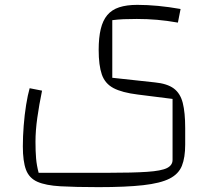

<svg xmlns="http://www.w3.org/2000/svg" viewBox="-20 -500 879 790"><path d="M385 270Q290 270 229 266.5Q168 263 134 248Q100 233 87 198.5Q74 164 74 102Q74 62 77.5 17Q81 -28 87.5 -68.5Q94 -109 102 -137L153 -127Q141 -69 133.5 -15.5Q126 38 126 83Q126 123 128.5 152Q131 181 139 211H422Q527 211 585.5 207Q644 203 667 191.5Q690 180 690 158V-93L547 -111Q482 -119 447 -137.5Q412 -156 399 -193.5Q386 -231 386 -295Q386 -345 394.5 -380.5Q403 -416 421.5 -438Q440 -460 470.5 -470Q501 -480 545 -480Q627 -480 723 -463L712 -407Q667 -415 626.5 -418.5Q586 -422 543 -422Q512 -422 488.5 -421Q465 -420 442 -417V-180L617 -161Q668 -156 695 -136Q722 -116 732 -76.5Q742 -37 742 27V95Q742 148 728.5 182Q715 216 677.5 235Q640 254 569 262Q498 270 385 270Z"/></svg>

Font: Changa ExtraLight ExtraLight
Style: Regular
Weight: 250
Version: Version 3.002; ttfautohint (v1.8.2)